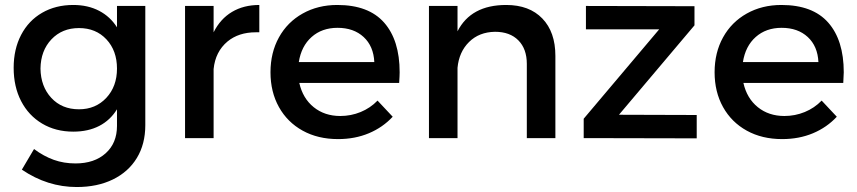

<svg xmlns="http://www.w3.org/2000/svg" viewBox="-20 -556 3450 773"><path d="M565 -52Q565 24 531 80Q497 136 434.5 166.5Q372 197 289 197Q171 197 68 127L117 44Q156 73 196.5 87.5Q237 102 284 102Q360 102 405.5 61Q451 20 451 -49V-116Q424 -72 379.5 -49Q335 -26 275 -26Q204 -26 149.5 -58.5Q95 -91 65 -149Q35 -207 35 -283Q35 -358 65 -415.5Q95 -473 149.5 -504.5Q204 -536 275 -536Q334 -536 379 -512.5Q424 -489 451 -446V-532H565ZM451 -280Q451 -352 408.5 -397.5Q366 -443 298 -443Q230 -443 187 -397.5Q144 -352 143 -280Q144 -208 186.5 -162Q229 -116 298 -116Q365 -116 408 -162Q451 -208 451 -280Z M1024 -536V-426H1010Q941 -426 896 -389Q847 -348 840 -278V0H725V-532H840V-426Q867 -480 914 -508Q961 -536 1024 -536Z M1589 -265Q1589 -252 1587 -222H1185Q1199 -160 1243 -124.5Q1287 -89 1350 -89Q1393 -89 1432 -105Q1471 -121 1500 -151L1561 -86Q1521 -43 1465 -19.5Q1409 4 1341 4Q1260 4 1198.5 -30Q1137 -64 1103 -125Q1069 -186 1069 -265Q1069 -344 1103 -405.5Q1137 -467 1198.5 -501.5Q1260 -536 1338 -536Q1464 -536 1526.5 -465Q1589 -394 1589 -265ZM1339 -444Q1276 -444 1234.5 -407Q1193 -370 1183 -306H1487Q1484 -370 1444 -407Q1404 -444 1339 -444Z M2216 -331V0H2101V-299Q2101 -359 2067 -393.5Q2033 -428 1973 -428Q1909 -427 1868.5 -387Q1828 -347 1822 -283V0H1707V-532H1822V-430Q1876 -536 2018 -536Q2111 -536 2163.5 -481.5Q2216 -427 2216 -331Z M2472 -94 2785 -93V1L2330 0V-78L2634 -438H2339V-532L2776 -531V-454Z M3377 -265Q3377 -252 3375 -222H2973Q2987 -160 3031 -124.5Q3075 -89 3138 -89Q3181 -89 3220 -105Q3259 -121 3288 -151L3349 -86Q3309 -43 3253 -19.5Q3197 4 3129 4Q3048 4 2986.5 -30Q2925 -64 2891 -125Q2857 -186 2857 -265Q2857 -344 2891 -405.5Q2925 -467 2986.5 -501.5Q3048 -536 3126 -536Q3252 -536 3314.5 -465Q3377 -394 3377 -265ZM3127 -444Q3064 -444 3022.5 -407Q2981 -370 2971 -306H3275Q3272 -370 3232 -407Q3192 -444 3127 -444Z"/></svg>

Font: Sapa
Style: Regular
Weight: 400
Version: Version 1.20 June 8, 2016